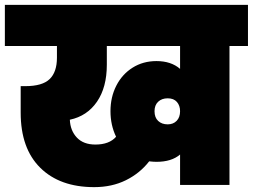

<svg xmlns="http://www.w3.org/2000/svg" viewBox="-31 -760 1039 789"><path d="M988 -740V-571H912V0H709V-125Q674 -95 612 -95Q600 -95 582 -97Q544 -48 486.5 -19.5Q429 9 356 9Q215 9 134.5 -70.5Q54 -150 54 -297V-406H73Q143 -406 173 -435Q203 -464 203 -523V-571H-11V-740ZM361 -166Q418 -166 446 -198Q423 -246 423 -303Q423 -361 447 -408Q471 -455 514 -482Q557 -509 612 -509Q672 -509 709 -477V-571H408V-494Q408 -401 367.5 -342Q327 -283 256 -268Q258 -223 285 -194.5Q312 -166 361 -166ZM658 -249Q681 -249 695 -263.5Q709 -278 709 -303Q709 -326 696 -341Q683 -356 658 -356Q634 -356 619 -342Q604 -328 604 -303Q604 -277 619 -263Q634 -249 658 -249Z"/></svg>

Font: Fz Poppins Black
Style: Regular
Weight: 900
Designer: Ninad Kale (Devanagari), Jonny Pinhorn (Latin)
Foundry: Indian Type Foundry
Version: Vit hóa bi Vntype.Com & FontZin.Com